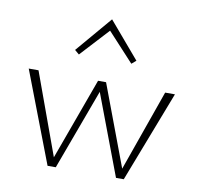

<svg xmlns="http://www.w3.org/2000/svg" viewBox="-77 -770 881 851"><g transform="rotate(10 363.0 -344.5)"><path d="M360 -638 242 -510 222 -527 360 -689 498 -527 478 -510ZM648 -410H692L534 0H499L362 -363L228 0H191L34 -410H78L212 -42L346 -410H382L519 -45Z"/></g></svg>

Font: EauTestText Light
Style: Regular
Weight: 300
Designer: Christian Thalmann (Catharsis Fonts)
Version: Version 0.001;PS 000.001;hotconv 1.0.88;makeotf.lib2.5.64775